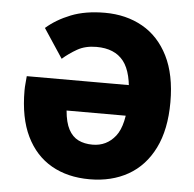

<svg xmlns="http://www.w3.org/2000/svg" viewBox="-50 -712 781 774"><g transform="rotate(5 341.0 -325.0)"><path d="M340 12Q251 12 185.5 -25.5Q120 -63 84 -137Q48 -211 48 -322Q48 -336 49.5 -350.5Q51 -365 52 -380H512V-256H224Q228 -208 243 -180Q258 -152 282.5 -140Q307 -128 340 -128Q397 -128 432.5 -173Q468 -218 468 -326Q468 -430 432 -476Q396 -522 322 -522Q277 -522 244.5 -503.5Q212 -485 186 -462L108 -580Q149 -616 207 -639Q265 -662 344 -662Q430 -662 496.5 -624.5Q563 -587 600.5 -512Q638 -437 638 -326Q638 -215 600.5 -139.5Q563 -64 496 -26Q429 12 340 12Z"/></g></svg>

Font: Assistant ExtraLight ExtraBold
Style: Regular
Weight: 800
Version: Version 3.000